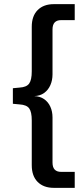

<svg xmlns="http://www.w3.org/2000/svg" viewBox="-20 -725 395 925"><path d="M239 180Q190 180 161.5 151.5Q133 123 133 71V-145Q133 -186 120.5 -203Q108 -220 74 -222L42 -225V-300L74 -303Q108 -305 120.5 -322.5Q133 -340 133 -381V-596Q133 -648 161.5 -676.5Q190 -705 239 -705H340V-628H274Q254 -628 243.5 -617Q233 -606 233 -583V-367Q233 -338 222.5 -314.5Q212 -291 192.5 -277Q173 -263 145 -262Q173 -261 192.5 -247.5Q212 -234 222.5 -211Q233 -188 233 -159V58Q233 81 243.5 92Q254 103 274 103H340V180Z"/></svg>

Font: Nunito Sans 10pt SemiCondensed SemiBold
Style: Regular
Weight: 600
Width: 4
Designer: Vernon Adams
Foundry: Vernon Adams
Version: Version 3.101;gftools[0.9.27]